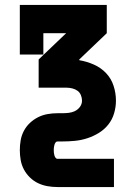

<svg xmlns="http://www.w3.org/2000/svg" viewBox="-20 -550 540 775"><path d="M212 205Q192 205 172 201.5Q152 198 134 189.5Q116 181 101 166.5Q86 152 76.5 134Q67 116 63.5 96Q60 76 60 56Q60 36 63.5 16Q67 -4 76.5 -22Q86 -40 101 -54Q116 -68 134 -77Q152 -86 172 -89.5Q192 -93 212 -93H231Q244 -93 257.5 -94.5Q271 -96 283 -102Q295 -108 303 -119Q311 -130 311 -144Q311 -144 311 -144Q311 -144 311 -144Q311 -155 306.5 -166Q302 -177 293 -183.5Q284 -190 272.5 -193Q261 -196 250 -196H136V-310L247 -416H155V-330H60V-530H411V-416L300 -310V-307Q330 -302 358.5 -289.5Q387 -277 408 -255Q429 -233 438.5 -203.5Q448 -174 448 -144H379H448Q448 -144 448 -144Q448 -144 448 -144V-143Q448 -118 440.5 -92.5Q433 -67 417 -47Q401 -27 379 -13.5Q357 0 332.5 8Q308 16 282.5 18.5Q257 21 231 21H212Q207 21 204 25.5Q201 30 199.5 35.5Q198 41 197.5 46Q197 51 197 56Q197 61 197.5 66.5Q198 72 199.5 77Q201 82 204 86.5Q207 91 212 91H440V205Z"/></svg>

Font: Iosevka Slab Heavy
Style: Regular
Weight: 900
Monospace: yes
Designer: Belleve Invis
Foundry: Belleve Invis
Version: Version 11.1.0; ttfautohint (v1.8.3)